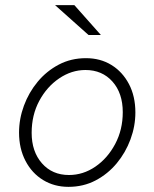

<svg xmlns="http://www.w3.org/2000/svg" viewBox="-20 -715 600 746"><path d="M246 11Q191 11 147.5 -15.5Q104 -42 79 -90Q54 -138 54 -200Q54 -253 73 -304.5Q92 -356 126.5 -397.5Q161 -439 208.5 -464Q256 -489 314 -489Q370 -489 413 -462.5Q456 -436 481 -388.5Q506 -341 506 -278Q506 -225 487 -173.5Q468 -122 433.5 -80.5Q399 -39 351.5 -14Q304 11 246 11ZM248 -35Q303 -35 350.5 -67.5Q398 -100 427.5 -155.5Q457 -211 457 -279Q457 -353 417 -398Q377 -443 312 -443Q258 -443 210 -410.5Q162 -378 132.5 -323Q103 -268 103 -199Q103 -126 143 -80.5Q183 -35 248 -35ZM324 -579 194 -695H269L372 -579Z"/></svg>

Font: Red Hat Text VF
Style: Italic
Weight: 300
Italic angle: -12°
Designer: Pentagram, MCKL
Foundry: Pentagram, MCKL
Version: Version 1.023